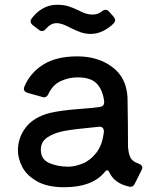

<svg xmlns="http://www.w3.org/2000/svg" viewBox="-20 -771 650 804"><path d="M560 -86Q576 -80 576 -69Q576 -65 573 -59L545 -3Q537 15 519 10Q461 -3 439 -47Q434 -58 429 -58Q424 -58 418 -50Q366 13 249 13Q178 13 134.5 -12Q91 -37 73 -72.5Q55 -108 55 -141Q55 -195 88.5 -238Q122 -281 189 -298Q235 -309 317 -315Q373 -319 398 -323Q418 -326 416 -347Q411 -392 386.5 -419.5Q362 -447 305 -447Q268 -447 234.5 -431.5Q201 -416 183 -378Q174 -359 157 -365L96 -382Q80 -387 80 -399Q80 -402 82 -408Q106 -466 161 -500.5Q216 -535 304 -535Q390 -535 450 -490.5Q510 -446 514 -362Q515 -322 515.5 -255Q516 -188 516 -158Q518 -128 526 -111.5Q534 -95 560 -86ZM415 -219V-221Q415 -231 409 -236.5Q403 -242 393 -240L354 -236Q289 -230 248.5 -222.5Q208 -215 179.5 -196.5Q151 -178 151 -144Q151 -103 187 -88Q223 -73 266 -73Q293 -73 325.5 -86Q358 -99 383.5 -131.5Q409 -164 415 -219ZM276 -654Q257 -664 243.5 -669Q230 -674 216 -674Q193 -674 172 -650Q165 -641 156 -641Q149 -641 143 -646L118 -665Q108 -673 108 -682Q108 -687 113 -694Q133 -721 160 -736Q187 -751 219 -751Q246 -751 265.5 -745Q285 -739 308 -728Q325 -719 338.5 -714.5Q352 -710 368 -710Q390 -710 406 -723Q414 -730 422 -730Q430 -730 436 -723L455 -702Q462 -693 462 -687Q462 -679 456 -673Q436 -653 411 -641Q386 -629 361 -629Q338 -629 319 -635.5Q300 -642 276 -654Z"/></svg>

Font: Shippori Antique B1
Style: Regular
Weight: 400
Designer: FONTDASU
Foundry: FONTDASU / Google Inc. / but / Adobe
Version: Version 2.001